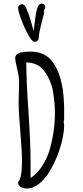

<svg xmlns="http://www.w3.org/2000/svg" viewBox="-20 -1045 461 1067"><path d="M170.9 -812.5Q196.3 -812.5 196.3 -844.7Q196.3 -860.4 210.4 -916L224.6 -970.7V-988.8Q225.6 -992.2 228.5 -996.1Q231.9 -1001 231.9 -1003.9Q231.9 -1013.7 226.1 -1019.3Q220.2 -1024.9 210.9 -1024.9Q191.9 -1024.9 183.1 -984.4Q179.2 -967.3 176.5 -947.5Q173.8 -927.7 171.4 -906.2Q168.9 -883.3 167 -872.6L154.3 -918.5Q140.6 -966.3 128.9 -993.2Q116.7 -1021.5 104.5 -1021.5Q95.2 -1021.5 87.9 -1015.9Q80.6 -1010.3 80.6 -1002.4Q80.6 -983.9 98.1 -936.8Q115.7 -889.6 137.2 -851.1Q158.7 -812.5 170.9 -812.5ZM197.8 -24.4Q229 -49.3 253.4 -88.6Q277.8 -127.9 298.8 -180.2Q316.9 -227.1 326.7 -271Q336.4 -314.9 336.4 -347.2L335.4 -356.9Q334 -363.8 334 -368.7Q334 -373.5 336.4 -377.4V-423.8V-455.6Q335.9 -472.7 334 -498.8Q332 -524.9 329.6 -544.4Q325.7 -568.4 319.1 -595.9Q312.5 -623.5 304.2 -644Q294.4 -667.5 280.5 -689.2Q266.6 -710.9 250.5 -724.6Q232.4 -739.7 208.3 -748.8Q184.1 -757.8 156.2 -757.8H141.1Q64.5 -757.8 64.5 -723.1Q64.5 -706.1 75.7 -660.2Q86.4 -616.7 86.4 -588.9Q86.4 -570.3 85 -533.7Q83.5 -497.1 83.5 -479.5Q83.5 -421.9 92.8 -314.9Q102.1 -208 102.1 -149.4Q102.1 -54.7 80.1 -31.7Q80.1 -15.6 94.5 -6.6Q108.9 2.4 128.9 2.4Q164.6 2.4 197.8 -24.4ZM138.2 -424.8Q126 -603 126 -696.8V-697.8Q158.7 -697.8 185.3 -684.6Q211.9 -671.4 228.5 -647.5Q264.2 -596.2 274.9 -534.7Q285.2 -471.7 285.2 -417Q285.2 -317.9 257.8 -219.2Q242.7 -166 214.6 -122.8Q186.5 -79.6 149.9 -55.7V-151.4Q149.9 -243.2 138.2 -424.8Z"/></svg>

Font: Amatica SC
Style: Bold
Weight: 400
Designer: Vernon Adams, Ben Nathan
Foundry: newtypography
Version: Version 2.000